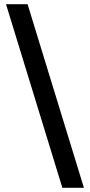

<svg xmlns="http://www.w3.org/2000/svg" viewBox="-20 -730 427 910"><path d="M377.7 160 110.7 -710H8.5L275.5 160Z"/></svg>

Font: Adobe Variable Font Prototype
Style: Regular
Weight: 389
Designer: Frank Grießhammer
Foundry: Adobe
Version: Version 1.004;hotconv 1.0.113;makeotfexe 2.5.65598